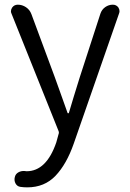

<svg xmlns="http://www.w3.org/2000/svg" viewBox="-20 -557 552 815"><path d="M95.7 238.3Q81.1 238.3 66.9 236.3Q52.7 234.4 45.9 221.7Q39.1 209 43 194.3Q45.9 181.6 57.6 174.8Q69.3 168 84 168.9Q88.9 169.9 92.8 169.9Q176.8 169.9 218.8 47.9L228.5 12.7Q231.4 5.9 228.5 -1L29.3 -498Q26.4 -503.9 26.4 -508.8Q26.4 -516.6 31.2 -524.4Q40 -537.1 55.7 -537.1Q74.2 -537.1 90.3 -526.4Q106.4 -515.6 113.3 -497.1L212.9 -228.5Q220.7 -208 238.8 -156.2Q256.8 -104.5 266.6 -78.1Q266.6 -76.2 269.5 -76.2Q272.5 -76.2 272.5 -78.1Q276.4 -91.8 293 -146.5Q309.6 -201.2 318.4 -228.5L406.2 -499Q412.1 -516.6 426.8 -526.9Q441.4 -537.1 459 -537.1Q473.6 -537.1 482.4 -525.4Q487.3 -517.6 487.3 -509.8Q487.3 -504.9 485.4 -500L293 52.7Q262.7 139.6 215.8 189Q168.9 238.3 95.7 238.3Z"/></svg>

Font: Gen Jyuu Gothic P Normal
Style: Regular
Weight: 300
Designer: [Source Han Sans]
Ryoko NISHIZUKA  (kana & ideographs); Paul D. Hunt (Latin, Greek & Cyrillic); Wenlong ZHANG  (bopomofo
Version: Version 1.002.20150607